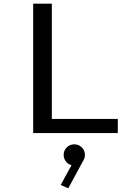

<svg xmlns="http://www.w3.org/2000/svg" viewBox="-20 -720 750 1039"><path d="M260.5 -76.5H617.5V0H159.5V-700H260.5ZM439.5 117.5Q439.5 137.5 428.5 153L349.5 299L308.5 281L367 174Q348.5 169 336.5 153.5Q324.5 138 324.5 117.5Q324.5 94.5 341.2 77.8Q358 61 382 61Q406 61 422.8 77.8Q439.5 94.5 439.5 117.5Z"/></svg>

Font: League Mono
Style: Regular
Weight: 400
Width: 6
Designer: Tyler Finck
Foundry: The League of Moveable Type / Tyler Finck
Version: Version 2.300;RELEASE